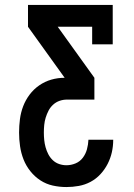

<svg xmlns="http://www.w3.org/2000/svg" viewBox="-20 -755 540 775"><path d="M248 0Q220 0 193 -6Q166 -12 143 -27Q120 -42 102.5 -64Q85 -86 75 -111.5Q65 -137 61 -164.5Q57 -192 57 -220Q57 -247 60.5 -274Q64 -301 73.5 -326Q83 -351 99.5 -373Q116 -395 138.5 -410.5Q161 -426 187 -433.5Q213 -441 241 -441L93 -647V-735H435V-576H352V-647H213L361 -441V-353H250Q235 -353 220.5 -348Q206 -343 194.5 -332.5Q183 -322 176 -308.5Q169 -295 164.5 -280.5Q160 -266 158.5 -250.5Q157 -235 157 -220Q157 -205 158.5 -190Q160 -175 164 -160.5Q168 -146 175 -132.5Q182 -119 193 -108.5Q204 -98 218.5 -93Q233 -88 248 -88Q267 -88 285 -95.5Q303 -103 314.5 -118.5Q326 -134 331 -152.5Q336 -171 337 -191H437Q437 -165 431.5 -140.5Q426 -116 414.5 -93.5Q403 -71 385.5 -52Q368 -33 345.5 -21Q323 -9 298 -4.5Q273 0 248 0Z"/></svg>

Font: Iosevka Curly Slab Semibold
Style: Regular
Weight: 600
Monospace: yes
Designer: Belleve Invis
Foundry: Belleve Invis
Version: Version 22.1.2; ttfautohint (v1.8.4)